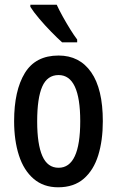

<svg xmlns="http://www.w3.org/2000/svg" viewBox="-20 -786 498 816"><path d="M417 -271Q417 -189 397.5 -126Q378 -63 336 -26.5Q294 10 227 10Q165 10 123 -26Q81 -62 60.5 -125.5Q40 -189 40 -271Q40 -401 85.5 -475.5Q131 -550 229 -550Q318 -550 367.5 -479Q417 -408 417 -271ZM138 -270Q138 -173 160 -123Q182 -73 229 -73Q321 -73 321 -271Q321 -467 229 -467Q181 -467 159.5 -418Q138 -369 138 -270ZM221 -766Q231 -744 246.5 -716Q262 -688 278.5 -661.5Q295 -635 308 -618V-606H244Q225 -623 198 -650.5Q171 -678 146.5 -707Q122 -736 109 -757V-766Z"/></svg>

Font: Noto Sans Lao Looped ExtraCondensed Medium
Style: Regular
Weight: 500
Width: 2
Designer: Mark Frömberg, Ben Mitchell
Foundry: The Fontpad Ltd
Version: Version 1.002; ttfautohint (v1.8.4.7-5d5b)